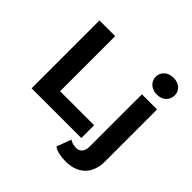

<svg xmlns="http://www.w3.org/2000/svg" viewBox="-245 -993 1400 1400"><g transform="rotate(45 455.5 -292.5)"><path d="M761 -613C819 -613 858 -651 858 -703C858 -751 818 -787 761 -787C703 -787 663 -749 663 -700C663 -651 703 -613 761 -613ZM83 0H596V-132H245V-700H83ZM636 202C766 202 839 123 839 -1V-538H683V0C683 53 658 78 619 78C593 78 570 71 553 59L511 172C541 193 588 202 636 202Z"/></g></svg>

Font: Montserrat Lite
Style: Bold
Weight: 700
Designer: Julieta Ulanovsky
Foundry: Julieta Ulanovsky
Version: Version 7.200;PS 007.200;hotconv 1.0.88;makeotf.lib2.5.64775